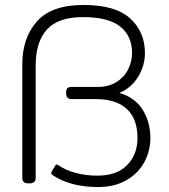

<svg xmlns="http://www.w3.org/2000/svg" viewBox="-20 -740 682 775"><path d="M194 -32Q188 -36 187 -39.5Q186 -43 189 -48L202 -70Q205 -75 208 -76Q211 -77 216 -73Q244 -53 285.5 -42Q327 -31 373 -31Q452 -31 493.5 -74Q535 -117 535 -183Q535 -260 492 -300Q449 -340 367 -340H270Q247 -340 247 -362V-369Q247 -380 252.5 -384.5Q258 -389 270 -389H374Q418 -389 449.5 -408.5Q481 -428 497 -459.5Q513 -491 513 -526Q513 -595 465 -633Q417 -671 315 -671Q215 -671 169.5 -621Q124 -571 124 -475V-23Q124 0 101 0H93Q70 0 70 -23V-480Q70 -587 129 -653.5Q188 -720 317 -720Q446 -720 505.5 -665.5Q565 -611 565 -526Q565 -475 537.5 -430Q510 -385 462 -365Q526 -346 556.5 -296Q587 -246 587 -183Q587 -131 562.5 -85.5Q538 -40 490 -12.5Q442 15 376 15Q266 15 194 -32Z"/></svg>

Font: Mitr ExtraLight
Style: Regular
Weight: 275
Designer: Thanarat Vachiruckul
Foundry: Cadson Demak Co.,Ltd.
Version: Version 1.001